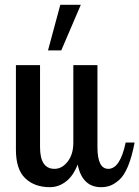

<svg xmlns="http://www.w3.org/2000/svg" viewBox="-20 -770 578 796"><path d="M46 -149V-500H146V-160Q146 -70 206 -70Q237 -70 260.5 -100Q284 -130 284 -179V-500H384V-160Q384 -70 429 -70Q478 -70 501 -179H538Q527 -120 510.5 -80.5Q494 -41 473.5 -23.5Q453 -6 436 0Q419 6 399 6Q321 6 302 -88Q284 -41 253.5 -17.5Q223 6 187 6Q123 6 84.5 -31Q46 -68 46 -149ZM179 -561 230 -750H315L234 -561Z"/></svg>

Font: Lobster Two
Style: Regular
Weight: 400
Designer: Pablo Impallari
Foundry: Pablo Impallari. www.impallari.com
Version: Version 1.006